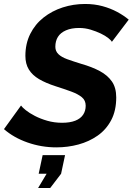

<svg xmlns="http://www.w3.org/2000/svg" viewBox="-41 -735 669 968"><path d="M243 8Q168 8 98 -16.5Q28 -41 -21 -84L65 -203Q71 -194 89 -179.5Q107 -165 135 -150.5Q163 -136 198 -126Q233 -116 272 -116Q312 -116 338.5 -126.5Q365 -137 378 -156.5Q391 -176 391 -202Q391 -229 371.5 -245Q352 -261 318 -273.5Q284 -286 240 -300Q190 -316 156 -336Q122 -356 104.5 -384.5Q87 -413 87 -453Q87 -515 111.5 -564Q136 -613 178.5 -646.5Q221 -680 275 -697.5Q329 -715 388 -715Q435 -715 475.5 -704Q516 -693 549.5 -675Q583 -657 608 -636L523 -524Q520 -531 505 -543Q490 -555 467 -566Q444 -577 416 -585.5Q388 -594 358 -594Q319 -594 291.5 -582Q264 -570 251 -549Q238 -528 238 -499Q238 -477 253.5 -462Q269 -447 298 -436.5Q327 -426 369 -413Q422 -398 461.5 -377Q501 -356 523 -324.5Q545 -293 545 -244Q545 -177 519.5 -129Q494 -81 451 -51Q408 -21 354.5 -6.5Q301 8 243 8ZM151 213 194 141H154L174 47H287L267 141L212 213Z"/></svg>

Font: Raleway Thin
Style: Bold Italic
Weight: 700
Italic angle: -12°
Version: Version 4.026